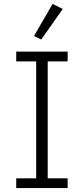

<svg xmlns="http://www.w3.org/2000/svg" viewBox="-20 -962 429 982"><path d="M326 0H63V-50H165V-648H63V-698H326V-648H224V-50H326ZM301 -916 191 -760 154 -778 249 -942Z"/></svg>

Font: IBM Plex Sans Light
Style: Regular
Weight: 300
Designer: Mike Abbink, Paul van der Laan, Pieter van Rosmalen
Foundry: Bold Monday
Version: Version 3.201